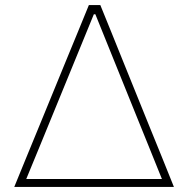

<svg xmlns="http://www.w3.org/2000/svg" viewBox="-20 -733 738 753"><path d="M36 0Q59.5 -58 85.5 -121Q111.5 -184 135.5 -242.5L235.5 -486.5Q262.5 -552 284.5 -605.5Q306.5 -659 328.5 -713H373.5Q395.5 -659 417 -606Q438.5 -553 465 -487L564.5 -241Q588.5 -182 613.8 -119.8Q639 -57.5 662 0ZM184.5 -278Q160 -219 134.5 -156Q108.5 -92.5 83 -31H615Q590.5 -92 565 -155Q539.5 -217.5 517 -273.5L354 -677H348Z"/></svg>

Font: Heraclito Thin
Style: Regular
Weight: 100
Designer: Kostas Bartsokas (font) & Cristiano Sobral (main changes)
Foundry: Kostas Bartsokas (font) & Cristiano Sobral (main changes)
Version: Version 1.00;July 8, 2020;FontCreator 13.0.0.2655 64-bit